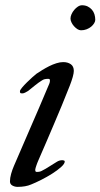

<svg xmlns="http://www.w3.org/2000/svg" viewBox="-20 -712 384 734"><path d="M249.5 -641.1Q249.5 -648.9 253.4 -657.7Q257.3 -666.5 263.7 -674.1Q270 -681.6 277.8 -686.8Q285.6 -691.9 293.5 -691.9Q305.7 -691.9 315.2 -687.3Q324.7 -682.6 331.3 -675Q337.9 -667.5 341.1 -657.2Q344.2 -647 344.2 -636.2Q344.2 -630.4 340.1 -623.3Q335.9 -616.2 328.6 -610.1Q321.3 -604 311.3 -600.1Q301.3 -596.2 289.6 -596.2Q282.7 -596.2 275.6 -600.8Q268.6 -605.5 262.7 -612.1Q256.8 -618.7 253.2 -626.5Q249.5 -634.3 249.5 -641.1ZM18.1 -18.6Q18.1 -31.7 22.5 -47.4Q26.9 -63 33.2 -77.6Q65.9 -154.3 97.9 -227.3Q129.9 -300.3 161.6 -376Q165.5 -384.3 168.2 -391.4Q170.9 -398.4 170.9 -402.8Q170.9 -406.7 169.9 -408.7Q168.9 -410.6 164.6 -410.6Q156.2 -410.6 150.4 -409.2Q144.5 -407.7 139.2 -403.8Q133.8 -400.9 127.2 -395.8Q120.6 -390.6 113.5 -385.3Q106.4 -379.9 99.9 -374.3Q93.3 -368.7 87.4 -364.3Q83 -361.8 76.9 -358.4Q70.8 -355 65.4 -355Q60.1 -355 58.1 -356.2Q56.2 -357.4 56.2 -363.3Q56.2 -367.2 64.2 -377Q72.3 -386.7 83 -397.2Q93.8 -407.7 104.2 -417.2Q114.7 -426.8 119.6 -430.2Q128.9 -436.5 141.6 -444.3Q154.3 -452.1 168 -459Q181.6 -465.8 195.6 -470.2Q209.5 -474.6 221.7 -474.6Q238.8 -474.6 250.5 -466.6Q262.2 -458.5 262.2 -440.9Q262.2 -432.6 258.1 -417.7Q253.9 -402.8 247.1 -385.3Q231.4 -345.2 216.3 -308.8Q201.2 -272.5 186.3 -237.5Q171.4 -202.6 156.5 -167.7Q141.6 -132.8 125.5 -96.2Q124 -93.3 122.3 -88.4Q120.6 -83.5 118.9 -78.9Q117.2 -74.2 116 -69.8Q114.7 -65.4 114.7 -63.5Q114.7 -59.6 115.7 -57.1Q116.7 -54.7 121.1 -54.7Q125 -54.7 129.6 -55.4Q134.3 -56.2 138.2 -58.1Q154.8 -66.4 168 -75.2Q181.2 -84 196.3 -92.8Q202.1 -96.7 207.5 -98.1Q212.9 -99.6 218.3 -99.6Q220.2 -99.6 223.9 -98.6Q227.5 -97.7 227.5 -94.7Q227.5 -85.9 213.6 -73.5Q199.7 -61 179.7 -48.3Q159.7 -35.6 137.5 -24.4Q115.2 -13.2 99.1 -6.8Q78.1 2.4 46.9 2.4Q36.6 2.4 27.3 -2.7Q18.1 -7.8 18.1 -18.6Z"/></svg>

Font: IM FELL French Canon
Style: Italic
Weight: 400
Italic angle: -17°
Designer: Igino Marini
Foundry: Igino Marini
Version: 3.00